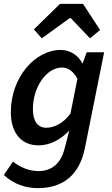

<svg xmlns="http://www.w3.org/2000/svg" viewBox="-21 -762 580 992"><path d="M175 210C304 210 389 142 417 6L517 -492H427L406 -435H404C383 -477 340 -504 293 -504C159 -504 35 -361 35 -183C35 -68 95 -11 178 -11C236 -11 290 -39 337 -87L312 8C294 79 249 122 178 122C129 122 83 102 46 73L-1 142C50 191 115 210 175 210ZM218 -102C176 -102 149 -133 149 -198C149 -314 220 -413 299 -413C329 -413 357 -396 379 -355L343 -175C305 -123 257 -102 218 -102ZM195 -564 340 -669H344L444 -564L496 -607L408 -742H289L154 -610Z"/></svg>

Font: Source Sans Pro Semibold
Style: Italic
Weight: 600
Italic angle: -11°
Designer: Paul D. Hunt
Foundry: Adobe Systems Incorporated
Version: Version 3.006;hotconv 1.0.111;makeotfexe 2.5.65597